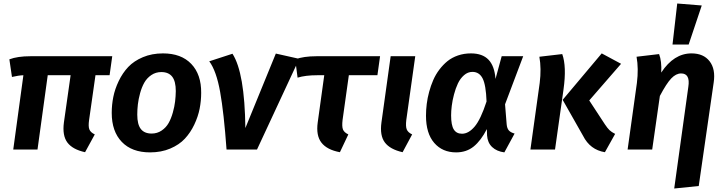

<svg xmlns="http://www.w3.org/2000/svg" viewBox="-20 -849 4116 1090"><path d="M522 -421.9 485.8 -168Q480.5 -131.3 487.3 -114.3Q494.1 -97.2 518.1 -85.9L462.9 15.1Q392.1 -0.5 362.5 -40Q333 -79.6 342.8 -153.8L380.9 -421.9H251L192.9 0H55.2L112.8 -421.9Q85 -420.9 47.9 -412.1L33.2 -512.2Q79.6 -529.8 152.8 -529.8H617.2L602.1 -421.9Z M832 16.1Q728.5 16.1 671.4 -43.5Q614.3 -103 614.3 -208Q614.3 -253.9 623.3 -298.8Q632.3 -343.8 654.1 -389.2Q675.8 -434.6 708 -468.8Q740.2 -502.9 791.3 -524.4Q842.3 -545.9 905.3 -545.9Q1008.8 -545.9 1065.9 -486.1Q1123 -426.3 1122.1 -321.8Q1122.1 -276.4 1113.3 -231.7Q1104.5 -187 1083 -141.6Q1061.5 -96.2 1029.5 -61.8Q997.6 -27.3 946.5 -5.6Q895.5 16.1 832 16.1ZM840.8 -90.8Q872.6 -90.8 897.7 -107.9Q922.9 -125 937.3 -150.6Q951.7 -176.3 961.2 -210.2Q970.7 -244.1 974.1 -273.4Q977.5 -302.7 978 -332Q978 -387.7 957.5 -413.8Q937 -439.9 896 -439.9Q864.3 -439.9 839.1 -422.9Q814 -405.8 799.3 -379.9Q784.7 -354 775.4 -320.1Q766.1 -286.1 762.7 -256.6Q759.3 -227.1 759.3 -198.2Q759.3 -142.6 779.5 -116.7Q799.8 -90.8 840.8 -90.8Z M1299.8 -543.9Q1369.1 -436.5 1373 -122.1L1545.9 -544.9L1678.7 -515.1L1439 0H1266.1Q1251 -208.5 1229.7 -327.4Q1208.5 -446.3 1168 -501Z M1960.4 -421.9 1924.8 -168Q1920.4 -130.9 1927 -114Q1933.6 -97.2 1957.5 -85.9L1909.7 15.1Q1836.4 1.5 1804.9 -39.1Q1773.4 -79.6 1783.7 -153.8L1820.8 -421.9H1780.8Q1714.4 -421.9 1669.4 -408.2L1655.8 -512.2Q1703.6 -529.8 1776.9 -529.8H2137.7L2122.6 -421.9Z M2337.4 -529.8 2286.6 -168Q2282.2 -131.3 2289.1 -114.3Q2295.9 -97.2 2319.8 -85.9L2265.6 15.1Q2194.3 -1 2164.8 -40.3Q2135.3 -79.6 2145.5 -153.8L2197.8 -529.8Z M2653.3 -545.9Q2719.2 -545.9 2753.4 -510Q2787.6 -474.1 2793 -400.9L2828.1 -529.8H2950.2L2847.2 -256.8L2856.4 -143.1Q2858.4 -120.1 2868.9 -108.4Q2879.4 -96.7 2901.4 -90.8L2843.3 16.1Q2799.8 10.3 2773.9 -14.2Q2748 -38.6 2745.1 -80.1L2744.1 -116.2Q2710.4 -50.8 2669.2 -17.3Q2627.9 16.1 2569.3 16.1Q2491.7 16.1 2445.1 -37.8Q2398.4 -91.8 2398.4 -191.9Q2398.4 -225.1 2402.6 -258.8Q2406.7 -292.5 2416.3 -327.6Q2425.8 -362.8 2439.5 -394.3Q2453.1 -425.8 2474.1 -453.6Q2495.1 -481.4 2520.5 -502Q2545.9 -522.5 2580.1 -534.2Q2614.3 -545.9 2653.3 -545.9ZM2662.1 -440.9Q2635.7 -440.9 2614.3 -422.1Q2592.8 -403.3 2579.6 -375.2Q2566.4 -347.2 2557.4 -312.7Q2548.3 -278.3 2544.7 -248.3Q2541 -218.3 2541 -193.8Q2541 -138.2 2556.2 -114Q2571.3 -89.8 2603 -89.8Q2640.1 -89.8 2674.6 -130.4Q2709 -170.9 2742.2 -272.9Q2738.8 -367.2 2719.7 -404.1Q2700.7 -440.9 2662.1 -440.9Z M3414.1 15.1Q3330.1 1.5 3290 -78.1L3174.3 -282.2L3396 -545.9L3505.9 -486.8L3325.2 -278.8L3414.1 -143.1Q3428.7 -121.1 3440.2 -110.1Q3451.7 -99.1 3472.2 -88.9ZM2991.2 0 3043.9 -377.9Q3054.2 -460 3042 -526.9L3171.9 -542Q3197.3 -471.2 3179.2 -341.8L3130.9 0Z M3824.7 -829.1 3963.9 -817.9 3889.6 -596.2H3797.9ZM3807.6 221.2 3887.7 -356Q3899.4 -432.1 3846.7 -432.1Q3817.9 -432.1 3790.8 -403.8Q3763.7 -375.5 3726.1 -304.2L3682.6 0H3543L3595.7 -377.9Q3606 -460 3593.8 -526.9L3721.7 -542Q3737.3 -501.5 3733.9 -437Q3805.2 -545.9 3905.8 -545.9Q3974.1 -545.9 4008.5 -501.2Q4043 -456.5 4031.7 -380.9L3946.8 207Z"/></svg>

Font: FiraGO SemiBold
Style: Italic
Weight: 600
Italic angle: -8°
Designer: bBox Type GmbH
Foundry: bBox Type GmbH
Version: Version 1.001;PS 001.001;hotconv 1.0.88;makeotf.lib2.5.64775